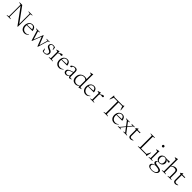

<svg xmlns="http://www.w3.org/2000/svg" viewBox="925 -3727 7009 7009"><g transform="rotate(45 4429.0 -223.0)"><path d="M123.5 -33.5V-631.5L34.5 -656V-670H175.5L591 -99.5V-636.5L505 -656V-670H707.5V-656L624 -636.5V10H606L156.5 -605V-33.5L242 -14V0H40V-14Z M957 -436Q1033.5 -436 1072 -386.5Q1110.5 -337 1117 -260H811.5Q810 -243 810 -224.5Q810 -135 858 -83.5Q906 -32 987.5 -32Q1020 -32 1049.2 -43.5Q1078.5 -55 1112 -83L1121.5 -71.5Q1079 -29.5 1042.2 -9.8Q1005.5 10 957.5 10Q898.5 10 854 -17.2Q809.5 -44.5 784.8 -93.5Q760 -142.5 760 -206.5Q760 -269.5 783.8 -321.8Q807.5 -374 851.8 -405Q896 -436 957 -436ZM945.5 -408.5Q894.5 -408.5 860 -376Q825.5 -343.5 814.5 -282L1059 -293.5Q1051 -347.5 1022.5 -378Q994 -408.5 945.5 -408.5Z M1750.5 -395.5 1678.5 -411V-426H1840V-411L1778.5 -395.5L1657.5 10H1639L1495 -356L1355.5 10H1337.5L1212.5 -394L1141.5 -411V-426H1336V-411L1264 -395L1362 -71L1499 -436H1514.5L1657.5 -72.5Z M2023.5 -436Q2053 -436 2075.2 -430.8Q2097.5 -425.5 2122.5 -412.5L2132.5 -298H2118L2079 -397Q2054 -410.5 2023 -410.5Q1978 -410.5 1955 -390.5Q1932 -370.5 1932 -337Q1932 -311 1946.2 -294.8Q1960.5 -278.5 1983.5 -267.5Q2006.5 -256.5 2032.5 -245.5Q2059 -235 2084.5 -220.5Q2110 -206 2126.5 -181.8Q2143 -157.5 2143 -118Q2143 -59.5 2100.2 -24.8Q2057.5 10 1993 10Q1934 10 1892 -7.5L1877.5 -127H1892.5L1938 -19Q1958 -13.5 1984.5 -13.5Q2037 -13.5 2067.5 -38.2Q2098 -63 2098 -107Q2098 -136.5 2082 -154Q2066 -171.5 2041.2 -182.8Q2016.5 -194 1990 -205.5Q1964 -216.5 1941.2 -230.8Q1918.5 -245 1904.5 -266.8Q1890.5 -288.5 1890.5 -323Q1890.5 -372 1929.2 -404Q1968 -436 2023.5 -436Z M2478.5 -432.5Q2498 -432.5 2506.5 -423.2Q2515 -414 2515 -399Q2515 -382 2504.2 -371.5Q2493.5 -361 2475 -361Q2461.5 -361 2449 -366Q2436.5 -371 2417 -371Q2401 -371 2379.8 -364Q2358.5 -357 2337.5 -341.5V-31L2420 -14V0H2212V-14L2288 -31V-366Q2278.5 -371 2258.2 -376.5Q2238 -382 2210.5 -389V-400.5L2329 -436H2335.5L2337 -359.5Q2396.5 -403.5 2428 -418Q2459.5 -432.5 2478.5 -432.5Z M2745 -436Q2821.5 -436 2860 -386.5Q2898.5 -337 2905 -260H2599.5Q2598 -243 2598 -224.5Q2598 -135 2646 -83.5Q2694 -32 2775.5 -32Q2808 -32 2837.2 -43.5Q2866.5 -55 2900 -83L2909.5 -71.5Q2867 -29.5 2830.2 -9.8Q2793.5 10 2745.5 10Q2686.5 10 2642 -17.2Q2597.5 -44.5 2572.8 -93.5Q2548 -142.5 2548 -206.5Q2548 -269.5 2571.8 -321.8Q2595.5 -374 2639.8 -405Q2684 -436 2745 -436ZM2733.5 -408.5Q2682.5 -408.5 2648 -376Q2613.5 -343.5 2602.5 -282L2847 -293.5Q2839 -347.5 2810.5 -378Q2782 -408.5 2733.5 -408.5Z M3297.5 7.5Q3261.5 7.5 3245.2 -12.8Q3229 -33 3229.5 -87Q3213 -39 3179 -14.5Q3145 10 3102 10Q3052.5 10 3020.2 -16.2Q2988 -42.5 2988 -94Q2988 -118.5 2997 -139.8Q3006 -161 3031.2 -180.5Q3056.5 -200 3104.2 -219.2Q3152 -238.5 3229.5 -259.5V-311.5Q3229.5 -352.5 3208.8 -376Q3188 -399.5 3138.5 -399.5Q3110 -399.5 3071.5 -385.5Q3068 -366 3064.2 -351.5Q3060.5 -337 3053.5 -330Q3047.5 -323.5 3037.8 -320.2Q3028 -317 3018.5 -317Q2992 -317 2992 -337.5Q2992 -350.5 3007.2 -366.5Q3022.5 -382.5 3047.5 -397.2Q3072.5 -412 3101.8 -421.5Q3131 -431 3158.5 -431Q3225 -431 3251.8 -401.8Q3278.5 -372.5 3278.5 -320.5V-79.5Q3278.5 -51 3290 -38.8Q3301.5 -26.5 3322 -26.5Q3334 -26.5 3346.8 -30.8Q3359.5 -35 3374 -45V-30Q3355 -10 3335.8 -1.2Q3316.5 7.5 3297.5 7.5ZM3039.5 -103Q3039.5 -66.5 3061.8 -47.2Q3084 -28 3121 -28Q3150.5 -28 3175 -43Q3199.5 -58 3214.5 -81.2Q3229.5 -104.5 3229.5 -129.5V-235Q3146.5 -212 3106 -192.2Q3065.5 -172.5 3052.5 -151.2Q3039.5 -130 3039.5 -103Z M3751.5 9.5 3749.5 -48.5Q3707 -23.5 3681.8 -11Q3656.5 1.5 3638.5 5.8Q3620.5 10 3600.5 10Q3506 10 3456.5 -44.8Q3407 -99.5 3407 -195.5Q3407 -271.5 3439 -325.5Q3471 -379.5 3524.2 -407.8Q3577.5 -436 3641.5 -436Q3670 -436 3695.2 -431.8Q3720.5 -427.5 3749 -416.5V-643Q3740 -649 3716.8 -657.5Q3693.5 -666 3672 -673.5V-681L3796.5 -709.5H3803L3798 -648V-53.5Q3804 -50.5 3819.2 -46.8Q3834.5 -43 3851.2 -39.5Q3868 -36 3878.5 -35V-23.5L3758 9.5ZM3749 -327Q3749 -359.5 3715.8 -383Q3682.5 -406.5 3630.5 -406.5Q3547.5 -406.5 3504.5 -353Q3461.5 -299.5 3461.5 -208Q3461.5 -123.5 3504.2 -76.8Q3547 -30 3618 -30Q3650 -30 3682.5 -39.5Q3715 -49 3749 -70.5Z M4123.5 -436Q4200 -436 4238.5 -386.5Q4277 -337 4283.5 -260H3978Q3976.5 -243 3976.5 -224.5Q3976.5 -135 4024.5 -83.5Q4072.5 -32 4154 -32Q4186.5 -32 4215.8 -43.5Q4245 -55 4278.5 -83L4288 -71.5Q4245.5 -29.5 4208.8 -9.8Q4172 10 4124 10Q4065 10 4020.5 -17.2Q3976 -44.5 3951.2 -93.5Q3926.5 -142.5 3926.5 -206.5Q3926.5 -269.5 3950.2 -321.8Q3974 -374 4018.2 -405Q4062.5 -436 4123.5 -436ZM4112 -408.5Q4061 -408.5 4026.5 -376Q3992 -343.5 3981 -282L4225.5 -293.5Q4217.5 -347.5 4189 -378Q4160.5 -408.5 4112 -408.5Z M4614 -432.5Q4633.5 -432.5 4642 -423.2Q4650.5 -414 4650.5 -399Q4650.5 -382 4639.8 -371.5Q4629 -361 4610.5 -361Q4597 -361 4584.5 -366Q4572 -371 4552.5 -371Q4536.5 -371 4515.2 -364Q4494 -357 4473 -341.5V-31L4555.5 -14V0H4347.5V-14L4423.5 -31V-366Q4414 -371 4393.8 -376.5Q4373.5 -382 4346 -389V-400.5L4464.5 -436H4471L4472.5 -359.5Q4532 -403.5 4563.5 -418Q4595 -432.5 4614 -432.5Z M5260.5 -14V0H5040V-14L5123.5 -33.5V-638H4932L4875.5 -490L4859.5 -493L4881.5 -702.5H4888.5L4932 -670H5368.5L5412.5 -702.5H5419.5L5441 -493.5L5425 -490L5369 -638H5177V-33.5Z M5587 -436Q5663.5 -436 5702 -386.5Q5740.5 -337 5747 -260H5441.5Q5440 -243 5440 -224.5Q5440 -135 5488 -83.5Q5536 -32 5617.5 -32Q5650 -32 5679.2 -43.5Q5708.5 -55 5742 -83L5751.5 -71.5Q5709 -29.5 5672.2 -9.8Q5635.5 10 5587.5 10Q5528.5 10 5484 -17.2Q5439.5 -44.5 5414.8 -93.5Q5390 -142.5 5390 -206.5Q5390 -269.5 5413.8 -321.8Q5437.5 -374 5481.8 -405Q5526 -436 5587 -436ZM5575.5 -408.5Q5524.5 -408.5 5490 -376Q5455.5 -343.5 5444.5 -282L5689 -293.5Q5681 -347.5 5652.5 -378Q5624 -408.5 5575.5 -408.5Z M6183 -32 6250.5 -15V0H6056V-15L6126.5 -31L6003 -195.5L5868 -30.5L5936.5 -15V0H5773.5V-15L5835 -30.5L5988 -214.5L5853.5 -394L5785.5 -411V-426H5980V-411L5909.5 -395L6019.5 -248L6139 -395.5L6071.5 -411V-426H6233.5V-411L6172 -395.5L6034.5 -229.5Z M6376.5 -107.5Q6376.5 -35.5 6456 -35.5Q6490.5 -35.5 6542 -49V-33Q6510.5 -16 6491.5 -7.8Q6472.5 0.5 6458.5 3.2Q6444.5 6 6428.5 6Q6386 6 6356.8 -17.8Q6327.5 -41.5 6327.5 -92V-379L6274 -407.5V-413Q6297 -428.5 6321.5 -445Q6346 -461.5 6368 -477H6376.5V-426H6527.5L6520.5 -392H6376.5Z M7281.5 25.5H7275L7229.5 0H6810.5V-14L6894 -33.5V-636.5L6810.5 -656V-670H7031V-656L6947.5 -636.5V-32H7229L7306 -183L7320.5 -179Z M7459.5 -615.5Q7438.5 -615.5 7425.2 -629Q7412 -642.5 7412 -663Q7412 -682.5 7425.2 -696Q7438.5 -709.5 7459.5 -709.5Q7481.5 -709.5 7494.5 -696Q7507.5 -682.5 7507.5 -663Q7507.5 -642.5 7494.5 -629Q7481.5 -615.5 7459.5 -615.5ZM7494 -436 7490 -376V-31L7566.5 -14V0H7365V-14L7441 -31V-368Q7432.5 -372.5 7409.2 -379.8Q7386 -387 7363 -392.5V-405L7488.5 -436Z M7791.5 -122Q7765.5 -122 7741.5 -128.5Q7694.5 -113.5 7694.5 -76Q7694.5 -59.5 7704 -46.8Q7713.5 -34 7744.8 -24.2Q7776 -14.5 7841 -7.5Q7939 3 7982.5 30.2Q8026 57.5 8026 110.5Q8026 151.5 7996 186.8Q7966 222 7911.5 243.5Q7857 265 7783.5 265Q7689 265 7639.2 234.2Q7589.5 203.5 7589.5 149.5Q7589.5 111.5 7624.8 79.8Q7660 48 7734 30Q7681.5 18 7663.2 -3.8Q7645 -25.5 7645 -51Q7645 -108.5 7725.5 -133.5Q7680 -150.5 7651.8 -188.5Q7623.5 -226.5 7623.5 -276.5Q7623.5 -322.5 7645.5 -358.5Q7667.5 -394.5 7705.8 -415.2Q7744 -436 7791.5 -436Q7817.5 -436 7841.5 -429.5Q7887 -425 7918 -427Q7949 -429 7971 -432.5Q7993 -436 8011.5 -436Q8038.5 -436 8038.5 -409.5Q8038.5 -394 8028.5 -383.2Q8018.5 -372.5 8003.5 -372.5Q7990.5 -372.5 7976.2 -379.2Q7962 -386 7941.8 -394.5Q7921.5 -403 7890.5 -408Q7922.5 -387 7941.2 -354.2Q7960 -321.5 7960 -281Q7960 -235.5 7937.8 -199.5Q7915.5 -163.5 7877.2 -142.8Q7839 -122 7791.5 -122ZM7794 -145Q7841.5 -145 7872.2 -177.5Q7903 -210 7903 -274Q7903 -337.5 7871.8 -375.2Q7840.5 -413 7789 -413Q7742 -413 7711 -380.2Q7680 -347.5 7680 -283.5Q7680 -220.5 7711.5 -182.8Q7743 -145 7794 -145ZM7639.5 144.5Q7639.5 188 7676 214.8Q7712.5 241.5 7788.5 241.5Q7843.5 241.5 7885.5 226.2Q7927.5 211 7951.2 185.2Q7975 159.5 7975 127Q7975 90 7937 68.5Q7899 47 7803.5 40Q7783.5 38.5 7766 36Q7695.5 51 7667.5 80Q7639.5 109 7639.5 144.5Z M8252 0H8050V-14L8126 -31V-638Q8106 -650.5 8045 -671.5V-679.5L8171 -709.5H8177L8175.5 -644.5V-357.5Q8229.5 -406 8267 -421Q8304.5 -436 8345 -436Q8411 -436 8440.2 -400Q8469.5 -364 8469.5 -284.5V-31L8546 -14V0H8344V-14L8420.5 -31V-273Q8420.5 -336.5 8395.8 -362.5Q8371 -388.5 8311.5 -388.5Q8280 -388.5 8243.8 -375.8Q8207.5 -363 8175.5 -334V-31L8252 -14Z M8686.5 -107.5Q8686.5 -35.5 8766 -35.5Q8800.5 -35.5 8852 -49V-33Q8820.5 -16 8801.5 -7.8Q8782.5 0.5 8768.5 3.2Q8754.5 6 8738.5 6Q8696 6 8666.8 -17.8Q8637.5 -41.5 8637.5 -92V-379L8584 -407.5V-413Q8607 -428.5 8631.5 -445Q8656 -461.5 8678 -477H8686.5V-426H8837.5L8830.5 -392H8686.5Z"/></g></svg>

Font: Newsreader Text Light
Style: Regular
Weight: 300
Designer: Hugues Gentile
Foundry: Production Type
Version: Version 1.002